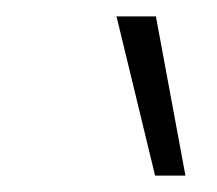

<svg xmlns="http://www.w3.org/2000/svg" viewBox="-20 -810 264 234"><path d="M169 -596 122 -790H170L206 -596Z"/></svg>

Font: Georama ExtraCondensed Light
Style: Italic
Weight: 300
Width: 2
Italic angle: -9°
Designer: Jean-Baptiste Levee
Foundry: Production Type
Version: Version 1.000